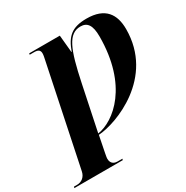

<svg xmlns="http://www.w3.org/2000/svg" viewBox="-280 -900 1274 1315"><g transform="rotate(-30 357.0 -242.0)"><path d="M-69 240H314L317 230H277C262 230 227 224 227 179C227 175 228 163 233 139L259 8C400 0 783 -141 783 -526C783 -643 731 -724 583 -724C464 -724 418 -677 382 -577H380L367 -714H125L123 -704H160C194 -704 204 -690 204 -668C204 -654 200 -637 196 -618L33 166C25 206 -4 230 -42 230H-66ZM260 -2 334 -357C384 -597 424 -698 520 -698C574 -698 600 -662 600 -574C600 -185 392 -22 260 -2Z"/></g></svg>

Font: Noto Serif Display Black
Style: Italic
Weight: 900
Italic angle: -12°
Designer: Monotype Design Team
Foundry: Monotype Imaging Inc.
Version: Version 2.009